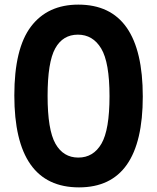

<svg xmlns="http://www.w3.org/2000/svg" viewBox="-20 -797 680 831"><path d="M42 -384Q42 -587 114 -682Q186 -777 319 -777Q598 -777 598 -379Q598 14 322 14Q42 14 42 -384ZM454 -381Q454 -527 418 -587Q382 -647 317 -647Q252 -647 219 -587.5Q186 -528 186 -382Q186 -235 220 -175Q254 -115 319 -115Q384 -115 419 -175Q454 -235 454 -381Z"/></svg>

Font: Open Sauce Sans
Style: Bold
Weight: 700
Designer: Alfredo Marco Pradil
Foundry: Creative Sauce Fz LLC
Version: Version 1.477